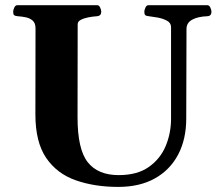

<svg xmlns="http://www.w3.org/2000/svg" viewBox="-20 -713 873 747"><path d="M705.6 -600.6 704.6 -252Q704.6 -171.4 673.1 -111.6Q641.6 -51.8 582.5 -18.8Q523.4 14.2 439.9 14.2Q348.1 14.2 274.9 -11.5Q201.7 -37.1 159.7 -98.6Q117.7 -160.2 117.7 -267.6L118.2 -602.5Q118.2 -623.5 106.9 -633.1Q95.7 -642.6 79.8 -645.8Q64 -648.9 48.8 -649.9Q38.6 -650.9 34.9 -654.1Q31.2 -657.2 31.2 -668Q31.2 -673.3 35.4 -683.1Q39.6 -692.9 47.9 -692.9H357.4Q365.7 -692.9 369.9 -683.1Q374 -673.3 374 -668Q374 -651.4 357.9 -649.9Q341.3 -648.9 323.7 -645.5Q306.2 -642.1 294.2 -635.7Q282.2 -629.4 282.2 -618.7L281.7 -255.9Q281.7 -132.3 321.3 -82Q360.8 -31.7 441.9 -31.7Q514.2 -31.7 559.1 -63.5Q604 -95.2 624.8 -145.3Q645.5 -195.3 645.5 -251V-607.4Q645.5 -624 629.4 -632.6Q613.3 -641.1 593 -644.8Q572.8 -648.4 559.1 -649.9Q548.8 -650.9 545.2 -654.1Q541.5 -657.2 541.5 -668Q541.5 -673.3 545.7 -683.1Q549.8 -692.9 558.1 -692.9H786.1Q794.4 -692.9 798.6 -683.1Q802.7 -673.3 802.7 -668Q802.7 -650.4 786.6 -649.9Q749 -648.4 727.3 -636.2Q705.6 -624 705.6 -600.6Z"/></svg>

Font: Gelasio
Style: Bold
Weight: 700
Designer: Eben Sorkin
Foundry: Eben Sorkin
Version: Version 1.008